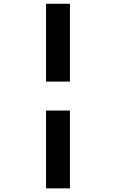

<svg xmlns="http://www.w3.org/2000/svg" viewBox="-20 -865 626 1036"><path d="M228.5 151.4V-268.6H357.4V151.4ZM228.5 -424.8V-844.7H357.4V-424.8Z"/></svg>

Font: Cascadia Mono
Style: Bold
Weight: 700
Monospace: yes
Designer: Aaron Bell
Foundry: Saja Typeworks
Version: Version 2404.023; ttfautohint (v1.8.4)